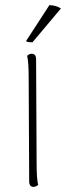

<svg xmlns="http://www.w3.org/2000/svg" viewBox="-20 -722 263 750"><path d="M129 0Q121 8 111 8Q94 8 94 -14L92 -417Q92 -480 86 -504Q94 -512 104 -512Q121 -512 121 -490L123 -87Q123 -24 129 0ZM107 -557H101Q84 -557 82 -562L173 -702Q200 -701 218 -689Z"/></svg>

Font: Arima Madurai Thin
Style: Regular
Weight: 250
Designer: Joana Correia and Natanael Gama
Foundry: NDISCOVER
Version: Version 1.019; ttfautohint (v1.5) -l 7 -r 28 -G 50 -x 13 -D 